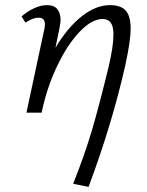

<svg xmlns="http://www.w3.org/2000/svg" viewBox="-20 -439 573 748"><path d="M402 -174Q422 -257 422 -304Q422 -336 411.5 -350.5Q401 -365 380 -365Q338 -365 290.5 -315.5Q243 -266 203 -182.5Q163 -99 143 -4L142 0H83L153 -327Q155 -337 155 -345Q155 -370 130 -370Q118 -370 104.5 -364.5Q91 -359 79 -351L64 -375Q87 -395 113 -407Q139 -419 163 -419Q191 -419 203.5 -403Q216 -387 216 -362Q216 -353 212 -331L196 -253Q244 -333 299 -376Q354 -419 408 -419Q451 -419 470 -397.5Q489 -376 489 -327Q489 -281 468 -184Q416 46 325 289L265 277Q310 164 338 69Q366 -26 402 -174Z"/></svg>

Font: LXGW Bright GB
Style: Italic
Weight: 400
Italic angle: -12°
Designer: Christian Thalmann (Catharsis Fonts)
Foundry: LXGW / Christian Thalmann (Catharsis Fonts) / Fontworks Inc.
Version: Version 5.510